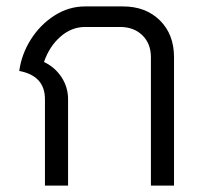

<svg xmlns="http://www.w3.org/2000/svg" viewBox="-20 -578 642 598"><path d="M120 -269Q120 -342 40 -357Q47 -409 76 -455Q105 -501 149.5 -529.5Q194 -558 245 -558H363Q434 -558 478 -514.5Q522 -471 522 -400V0H450V-400Q450 -442 423.5 -468Q397 -494 354 -494H245Q203 -494 168.5 -464Q134 -434 117 -385Q152 -368 172 -337Q192 -306 192 -269V0H120Z"/></svg>

Font: Bai Jamjuree
Style: Regular
Weight: 400
Designer: Katatrad Aksorn Co.,Ltd.
Foundry: Cadson Demak Co.,Ltd.
Version: Version 1.000; ttfautohint (v1.6)